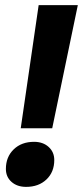

<svg xmlns="http://www.w3.org/2000/svg" viewBox="-20 -720 324 750"><path d="M131 -700H284L184 -219H61ZM3 -60Q3 -107 33.5 -136.5Q64 -166 113 -166Q148 -166 170 -146Q192 -126 192 -95Q192 -48 161.5 -19Q131 10 82 10Q47 10 25 -9.5Q3 -29 3 -60Z"/></svg>

Font: Sarabun
Style: Bold Italic
Weight: 700
Italic angle: -10°
Designer: Suppakit Chalermlarp | Katatrad Co.,Ltd.
Foundry: Cadson Demak Co.,Ltd.
Version: Version 1.000; ttfautohint (v1.6)